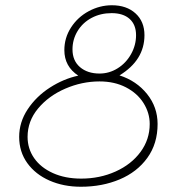

<svg xmlns="http://www.w3.org/2000/svg" viewBox="-20 -711 682 731"><path d="M580 -239Q580 -164 541 -110Q502 -56 435.5 -28Q369 0 288 0Q222 0 168.5 -23.5Q115 -47 84 -90Q53 -133 53 -190Q53 -246 85.5 -295Q118 -344 170 -377.5Q222 -411 278 -423Q225 -458 225 -520Q225 -567 250.5 -606.5Q276 -646 318 -668.5Q360 -691 406 -691Q462 -691 496 -660Q530 -629 530 -577Q530 -482 435 -424Q500 -403 540 -353Q580 -303 580 -239ZM359 -431Q396 -431 428 -451Q460 -471 479 -505Q498 -539 498 -577Q498 -617 473.5 -639Q449 -661 405 -661Q363 -661 329 -643Q295 -625 275.5 -593Q256 -561 256 -523Q256 -480 284.5 -455.5Q313 -431 359 -431ZM550 -239Q550 -281 526.5 -318.5Q503 -356 459.5 -378.5Q416 -401 359 -401Q292 -401 228.5 -373.5Q165 -346 125 -298Q85 -250 85 -190Q85 -145 110 -109Q135 -73 181.5 -52Q228 -31 289 -31Q360 -31 420 -58Q480 -85 515 -132.5Q550 -180 550 -239Z"/></svg>

Font: Mali ExtraLight
Style: Italic
Weight: 275
Italic angle: -10°
Version: Version 1.000; ttfautohint (v1.6)